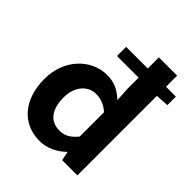

<svg xmlns="http://www.w3.org/2000/svg" viewBox="-221 -935 1086 1086"><g transform="rotate(45 322.0 -392.0)"><path d="M276 14C336 14 390 -14 430 -53H433L443 0H565V-636L644 -641V-709H565V-798H419V-709H246V-636H419V-549L424 -461C384 -498 345 -521 282 -521C161 -521 47 -415 47 -255C47 -91 137 14 276 14ZM314 -107C240 -107 198 -161 198 -256C198 -347 251 -401 314 -401C349 -401 385 -390 419 -359V-165C386 -123 353 -107 314 -107Z"/></g></svg>

Font: Noto Sans HK
Style: Bold
Weight: 700
Designer: Ryoko NISHIZUKA 西塚涼子 (kana, bopomofo & ideographs); Paul D. Hunt (Latin, Greek & Cyrillic); Sandoll Communications 산돌커뮤니
Foundry: Adobe
Version: Version 2.002;hotconv 1.0.116;makeotfexe 2.5.65601